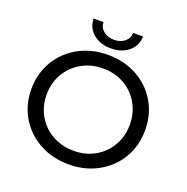

<svg xmlns="http://www.w3.org/2000/svg" viewBox="-153 -1029 1147 1180"><g transform="rotate(20 420.0 -439.5)"><path d="M47.9 -350.1Q47.9 -451.2 96.4 -533.2Q145 -615.2 230 -661.6Q314.9 -708 420.9 -708Q525.9 -708 610.8 -661.6Q695.8 -615.2 743.9 -533.7Q792 -452.1 792 -350.1Q792 -248 743.9 -166.5Q695.8 -85 610.8 -38.6Q525.9 7.8 420.9 7.8Q314.9 7.8 230 -38.6Q145 -85 96.4 -167Q47.9 -249 47.9 -350.1ZM147.9 -350.1Q147.9 -273.9 183.6 -212.4Q219.2 -150.9 281.7 -116Q344.2 -81.1 420.9 -81.1Q498 -81.1 559.6 -116Q621.1 -150.9 656.5 -212.4Q691.9 -273.9 691.9 -350.1Q691.9 -426.3 656.5 -487.5Q621.1 -548.8 559.6 -584Q498 -619.1 420.9 -619.1Q343.8 -619.1 281.5 -584Q219.2 -548.8 183.6 -487.3Q147.9 -425.8 147.9 -350.1ZM259.3 -887.2H324.2Q325.2 -851.1 352.8 -829.1Q380.4 -807.1 421.4 -807.1Q462.4 -807.1 489.7 -829.1Q517.1 -851.1 518.1 -887.2H583Q581.1 -825.2 535.6 -788.1Q490.2 -751 421.4 -751Q352.1 -751 306.6 -788.1Q261.2 -825.2 259.3 -887.2Z"/></g></svg>

Font: Montserrat Medium
Style: Regular
Weight: 500
Designer: Julieta Ulanovsky
Foundry: Julieta Ulanovsky
Version: Version 7.200